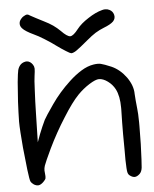

<svg xmlns="http://www.w3.org/2000/svg" viewBox="-52 -765 649 811"><g transform="rotate(-5 272.5 -359.5)"><path d="M205.6 -578.1Q185.5 -593.3 158.7 -609.9Q132.3 -626.5 114.7 -634.3Q79.1 -650.9 66.9 -664.6Q58.6 -673.8 58.6 -684.1Q58.6 -689 60.1 -693.8Q62 -699.7 67.9 -706.1Q73.2 -712.4 79.1 -715.3Q88.4 -720.7 92.8 -720.7Q97.7 -720.7 106.9 -714.4Q112.8 -710.9 128.9 -702.6Q145 -693.8 162.1 -685.5Q182.1 -675.8 199.2 -664.1Q215.8 -652.3 228.5 -639.6Q253.9 -613.3 267.1 -613.3Q280.3 -613.8 301.3 -641.1Q318.4 -663.1 350.6 -683.6Q382.3 -704.6 410.6 -711.9Q417.5 -713.9 423.8 -713.9Q433.6 -713.9 441.9 -709.5Q455.6 -702.6 459.5 -687.5Q463.4 -671.9 452.1 -659.7Q440.4 -647.9 411.1 -636.7Q392.6 -629.4 375 -618.7Q357.4 -607.4 337.9 -590.8Q301.3 -560.1 287.6 -550.8Q280.8 -545.9 274.9 -543.9Q273.9 -543.5 272.9 -543Q268.6 -541.5 264.6 -541.5Q260.3 -542 243.2 -552.7Q225.6 -563.5 205.6 -578.1ZM59.6 -2.9Q56.2 -4.9 51.8 -9.3Q47.9 -13.2 45.9 -17.1Q42.5 -23.4 37.1 -67.4Q31.7 -111.8 26.9 -162.1Q23.9 -195.3 22 -225.6Q20 -255.9 20 -272.9Q20 -290 21 -312Q21.5 -334 22.9 -356.9Q25.4 -400.4 28.8 -439.5Q32.7 -478.5 35.6 -490.2Q43 -516.1 64.5 -522Q70.3 -523.9 75.7 -523.4Q89.8 -522 99.6 -507.3Q104.5 -500 105 -491.2Q105 -490.2 105 -488.8Q105 -479.5 102.1 -460Q99.6 -445.3 97.7 -398.9Q95.2 -352.5 94.2 -301.8Q93.3 -260.7 91.3 -179.2Q95.7 -189.9 103.5 -212.4Q108.9 -226.1 116.2 -243.2Q123.5 -260.7 128.9 -271Q135.7 -284.2 169.9 -333.5Q203.6 -382.3 250 -425.3Q274.9 -448.7 301.8 -465.3Q328.6 -481.9 354.5 -485.8Q363.8 -487.3 371.6 -487.3Q379.4 -487.3 385.7 -485.8Q398.4 -482.9 429.7 -469.7Q465.3 -453.6 491.2 -418Q516.6 -381.8 516.6 -346.7Q517.1 -336.4 518.6 -318.4Q520 -299.8 522 -284.2Q524.4 -266.6 524.9 -225.1Q524.9 -225.1 524.9 -207Q524.9 -172.9 523.9 -133.3Q521 -52.2 519 -34.7Q517.1 -17.6 508.3 -8.8Q497.6 1.5 487.3 2.4Q477.1 2.9 465.3 -6.3Q459 -11.2 457 -20.5Q454.6 -29.8 453.6 -72.8Q453.6 -72.8 453.6 -117.7Q453.1 -144 453.1 -182.1Q453.1 -229 454.6 -285.2Q454.6 -289.6 454.6 -293.9Q454.6 -343.8 439 -373.5Q428.2 -394 408.7 -408.2Q389.2 -422.4 371.6 -422.4Q357.4 -422.4 330.1 -405.3Q303.2 -388.2 280.3 -364.7Q251.5 -335 213.4 -273.9Q174.8 -213.4 143.1 -147.5Q117.7 -93.8 112.3 -78.1Q108.9 -67.9 108.9 -57.6Q108.9 -52.2 109.9 -46.9Q111.8 -31.2 110.4 -24.9Q108.9 -19 100.1 -10.3Q89.8 0 80.1 2Q70.8 3.4 59.6 -2.9Z"/></g></svg>

Font: Casuwalt
Style: Regular
Weight: 400
Designer: Walter E Stewart
Version: 0.1